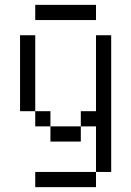

<svg xmlns="http://www.w3.org/2000/svg" viewBox="-20 -645 540 790"><path d="M375 -562.5V-625H125V-562.5ZM375 62.5H125V125H375ZM375 62.5H437.5V-500H375V-187.5H312.5V-125H187.5V-62.5H312.5V-125H375ZM187.5 -125V-187.5H125V-125ZM125 -187.5V-500H62.5V-187.5Z"/></svg>

Font: BFUnifontExMono
Style: Regular
Weight: 500
Version: Version 15.0.06